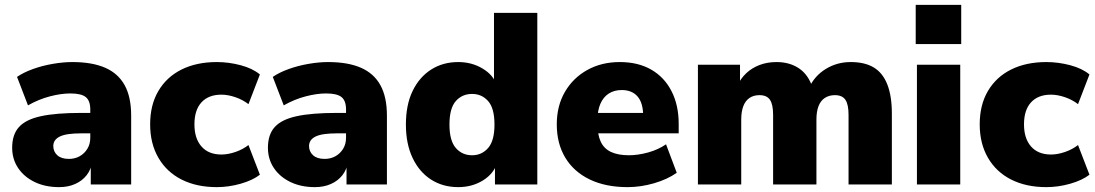

<svg xmlns="http://www.w3.org/2000/svg" viewBox="-20 -758 4501 789"><path d="M223 11Q166 11 122.5 -10Q79 -31 54.5 -67.5Q30 -104 30 -151Q30 -205 58 -236Q86 -267 148 -280.5Q210 -294 313 -294H368V-210H313Q284 -210 262.5 -207Q241 -204 227 -197.5Q213 -191 206 -181Q199 -171 199 -158Q199 -135 215.5 -120Q232 -105 263 -105Q288 -105 307.5 -116Q327 -127 339 -146.5Q351 -166 351 -192V-308Q351 -344 332.5 -359Q314 -374 269 -374Q231 -374 185 -362Q139 -350 95 -325L50 -442Q76 -460 114.5 -474Q153 -488 196.5 -495.5Q240 -503 277 -503Q359 -503 412.5 -479.5Q466 -456 492.5 -407.5Q519 -359 519 -283V0H353V-93H359Q354 -61 336 -38Q318 -15 289 -2Q260 11 223 11Z M871 11Q788 11 726.5 -20Q665 -51 631 -109.5Q597 -168 597 -247Q597 -327 631 -384.5Q665 -442 726.5 -472.5Q788 -503 871 -503Q920 -503 969 -490Q1018 -477 1048 -452L1001 -330Q978 -348 947.5 -358.5Q917 -369 890 -369Q837 -369 808 -337.5Q779 -306 779 -247Q779 -189 808 -156Q837 -123 890 -123Q917 -123 947.5 -133.5Q978 -144 1001 -162L1048 -40Q1018 -17 969 -3Q920 11 871 11Z M1274 11Q1217 11 1173.5 -10Q1130 -31 1105.5 -67.5Q1081 -104 1081 -151Q1081 -205 1109 -236Q1137 -267 1199 -280.5Q1261 -294 1364 -294H1419V-210H1364Q1335 -210 1313.5 -207Q1292 -204 1278 -197.5Q1264 -191 1257 -181Q1250 -171 1250 -158Q1250 -135 1266.5 -120Q1283 -105 1314 -105Q1339 -105 1358.5 -116Q1378 -127 1390 -146.5Q1402 -166 1402 -192V-308Q1402 -344 1383.5 -359Q1365 -374 1320 -374Q1282 -374 1236 -362Q1190 -350 1146 -325L1101 -442Q1127 -460 1165.5 -474Q1204 -488 1247.5 -495.5Q1291 -503 1328 -503Q1410 -503 1463.5 -479.5Q1517 -456 1543.5 -407.5Q1570 -359 1570 -283V0H1404V-93H1410Q1405 -61 1387 -38Q1369 -15 1340 -2Q1311 11 1274 11Z M1863 11Q1800 11 1751.5 -20Q1703 -51 1675.5 -109Q1648 -167 1648 -246Q1648 -327 1675.5 -384Q1703 -441 1751.5 -472Q1800 -503 1863 -503Q1918 -503 1962 -477Q2006 -451 2021 -410H2010V-705H2188V0H2014V-89H2023Q2009 -44 1964.5 -16.5Q1920 11 1863 11ZM1920 -120Q1960 -120 1986 -150Q2012 -180 2012 -246Q2012 -313 1986 -342.5Q1960 -372 1920 -372Q1879 -372 1853 -342.5Q1827 -313 1827 -246Q1827 -180 1853 -150Q1879 -120 1920 -120Z M2559 11Q2469 11 2403.5 -20.5Q2338 -52 2303 -110Q2268 -168 2268 -247Q2268 -323 2301.5 -380.5Q2335 -438 2393.5 -470.5Q2452 -503 2527 -503Q2602 -503 2656 -472Q2710 -441 2739.5 -383.5Q2769 -326 2769 -249V-210H2417V-294H2639L2623 -281Q2623 -335 2600 -361.5Q2577 -388 2535 -388Q2504 -388 2481.5 -373.5Q2459 -359 2447 -331Q2435 -303 2435 -261V-252Q2435 -205 2448.5 -176Q2462 -147 2491 -133.5Q2520 -120 2564 -120Q2602 -120 2643.5 -131.5Q2685 -143 2717 -165L2761 -48Q2723 -21 2668 -5Q2613 11 2559 11Z M2848 0V-492H3021V-406H3010Q3024 -436 3047 -457.5Q3070 -479 3101.5 -491Q3133 -503 3171 -503Q3225 -503 3263.5 -477Q3302 -451 3319 -398H3305Q3328 -447 3374 -475Q3420 -503 3476 -503Q3534 -503 3571 -480.5Q3608 -458 3626.5 -410.5Q3645 -363 3645 -291V0H3467V-286Q3467 -329 3454 -348Q3441 -367 3411 -367Q3387 -367 3369.5 -355.5Q3352 -344 3343.5 -321.5Q3335 -299 3335 -267V0H3157V-286Q3157 -329 3144 -348Q3131 -367 3101 -367Q3077 -367 3060 -355.5Q3043 -344 3034.5 -321.5Q3026 -299 3026 -267V0Z M3743 -577V-738H3930V-577ZM3748 0V-492H3926V0Z M4280 11Q4197 11 4135.5 -20Q4074 -51 4040 -109.5Q4006 -168 4006 -247Q4006 -327 4040 -384.5Q4074 -442 4135.5 -472.5Q4197 -503 4280 -503Q4329 -503 4378 -490Q4427 -477 4457 -452L4410 -330Q4387 -348 4356.5 -358.5Q4326 -369 4299 -369Q4246 -369 4217 -337.5Q4188 -306 4188 -247Q4188 -189 4217 -156Q4246 -123 4299 -123Q4326 -123 4356.5 -133.5Q4387 -144 4410 -162L4457 -40Q4427 -17 4378 -3Q4329 11 4280 11Z"/></svg>

Font: Nunito Sans 12pt Black
Style: Regular
Weight: 900
Designer: Vernon Adams
Foundry: Vernon Adams
Version: Version 3.101;gftools[0.9.27]